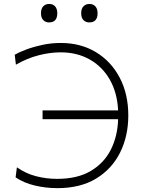

<svg xmlns="http://www.w3.org/2000/svg" viewBox="-20 -943 726 972"><path d="M270 9.5Q213 9.5 157.2 -3.5Q101.5 -16.5 59 -45L65.5 -96Q111 -64 163 -50.8Q215 -37.5 269 -37.5Q372.5 -37.5 440 -77.8Q507.5 -118 541.5 -186.2Q575.5 -254.5 578 -339.5H195.5V-384H578Q573.5 -474 535.8 -540Q498 -606 434 -642Q370 -678 287 -678Q233.5 -678 175.8 -663.2Q118 -648.5 60.5 -615.5L54.5 -666Q78 -679.5 114.5 -693Q151 -706.5 195.5 -716Q240 -725.5 288 -725.5Q388.5 -725.5 465.5 -679Q542.5 -632.5 586 -549.8Q629.5 -467 629.5 -358.5Q629.5 -254.5 588.2 -171.2Q547 -88 467 -39.2Q387 9.5 270 9.5ZM432 -829.5Q414 -829.5 402.5 -841.2Q391 -853 391 -876Q391 -899.5 402.8 -911.2Q414.5 -923 433 -923Q451.5 -923 462.8 -910.8Q474 -898.5 474 -876Q474 -829.5 432 -829.5ZM228 -829.5Q210.5 -829.5 199 -841.2Q187.5 -853 187.5 -876Q187.5 -899.5 199 -911.2Q210.5 -923 229 -923Q248 -923 259 -910.8Q270 -898.5 270 -876Q270 -829.5 228 -829.5Z"/></svg>

Font: Heraclito ExtraLight
Style: Regular
Weight: 200
Designer: Kostas Bartsokas (font) & Cristiano Sobral (main changes)
Foundry: Kostas Bartsokas (font) & Cristiano Sobral (main changes)
Version: Version 1.00;July 8, 2020;FontCreator 13.0.0.2655 64-bit